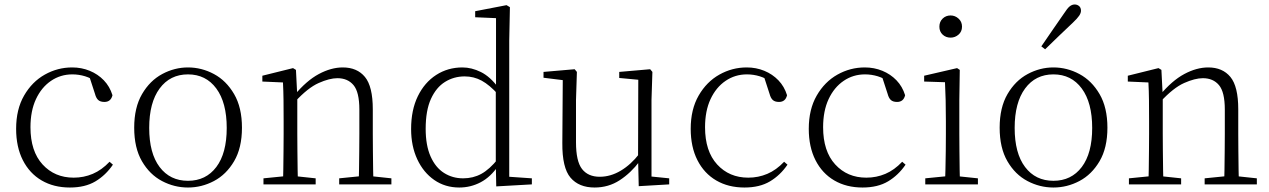

<svg xmlns="http://www.w3.org/2000/svg" viewBox="-20 -823 5666 857"><path d="M292 14Q220 14 166 -17.5Q112 -49 82 -108Q52 -167 52 -248Q52 -335 87.5 -396.5Q123 -458 180 -490Q237 -522 302 -522Q344 -522 380.5 -507Q417 -492 443.5 -464.5Q470 -437 482 -398Q475 -368 446 -368Q428 -368 418.5 -376.5Q409 -385 404 -404L376 -490L419 -452Q388 -474 360 -482.5Q332 -491 303 -491Q250 -491 207.5 -462Q165 -433 140.5 -380.5Q116 -328 116 -255Q116 -148 170 -89Q224 -30 309 -30Q354 -30 394 -47Q434 -64 469 -101L484 -88Q452 -41 406 -13.5Q360 14 292 14Z M819 14Q758 14 703 -15Q648 -44 613.5 -103.5Q579 -163 579 -253Q579 -343 614 -403Q649 -463 704 -492.5Q759 -522 819 -522Q880 -522 935 -492.5Q990 -463 1025 -403Q1060 -343 1060 -253Q1060 -163 1025 -103.5Q990 -44 935 -15Q880 14 819 14ZM819 -16Q899 -16 945.5 -77.5Q992 -139 992 -252Q992 -365 945.5 -428Q899 -491 819 -491Q739 -491 692.5 -428Q646 -365 646 -252Q646 -139 692.5 -77.5Q739 -16 819 -16Z M1156 0V-27L1266 -38H1286L1389 -27V0ZM1243 0Q1244 -24 1244.5 -64.5Q1245 -105 1245.5 -149Q1246 -193 1246 -226V-281Q1246 -333 1245.5 -375.5Q1245 -418 1243 -455L1151 -459V-485L1288 -519L1301 -511L1307 -393V-392V-226Q1307 -193 1307.5 -149Q1308 -105 1308.5 -64.5Q1309 -24 1310 0ZM1494 0V-27L1603 -38H1624L1727 -27V0ZM1581 0Q1582 -24 1582.5 -64Q1583 -104 1583.5 -148Q1584 -192 1584 -226V-334Q1584 -412 1558 -443Q1532 -474 1486 -474Q1451 -474 1402.5 -452.5Q1354 -431 1296 -368L1286 -398H1294Q1348 -463 1403 -492.5Q1458 -522 1510 -522Q1574 -522 1609 -479.5Q1644 -437 1644 -335V-226Q1644 -192 1644.5 -148Q1645 -104 1645.5 -64Q1646 -24 1647 0Z M2030 14Q1967 14 1918.5 -19.5Q1870 -53 1842.5 -112Q1815 -171 1815 -247Q1815 -332 1845 -393.5Q1875 -455 1927 -488.5Q1979 -522 2044 -522Q2085 -522 2126.5 -501.5Q2168 -481 2205 -431H2215L2204 -401Q2165 -444 2130 -463Q2095 -482 2054 -482Q2006 -482 1966.5 -457.5Q1927 -433 1903.5 -381.5Q1880 -330 1880 -248Q1880 -174 1902 -124.5Q1924 -75 1962 -51Q2000 -27 2047 -27Q2092 -27 2128.5 -47Q2165 -67 2203 -114L2213 -83H2204Q2170 -33 2125.5 -9.5Q2081 14 2030 14ZM2195 9 2193 -92V-95V-420L2194 -429V-742L2101 -746V-773L2241 -800L2256 -791L2253 -641V-34L2354 -27V0Z M2634 14Q2564 14 2526.5 -30Q2489 -74 2490 -185L2492 -478L2511 -463L2406 -476V-502L2545 -514L2555 -502L2551 -377V-188Q2551 -103 2578 -68.5Q2605 -34 2657 -34Q2705 -34 2750.5 -61Q2796 -88 2834 -137L2853 -103H2835Q2796 -51 2746 -18.5Q2696 14 2634 14ZM2831 8 2828 -116V-117L2829 -467L2744 -475V-502L2882 -514L2892 -502L2888 -377V-35L2967 -27V0Z M3303 14Q3231 14 3177 -17.5Q3123 -49 3093 -108Q3063 -167 3063 -248Q3063 -335 3098.5 -396.5Q3134 -458 3191 -490Q3248 -522 3313 -522Q3355 -522 3391.5 -507Q3428 -492 3454.5 -464.5Q3481 -437 3493 -398Q3486 -368 3457 -368Q3439 -368 3429.5 -376.5Q3420 -385 3415 -404L3387 -490L3430 -452Q3399 -474 3371 -482.5Q3343 -491 3314 -491Q3261 -491 3218.5 -462Q3176 -433 3151.5 -380.5Q3127 -328 3127 -255Q3127 -148 3181 -89Q3235 -30 3320 -30Q3365 -30 3405 -47Q3445 -64 3480 -101L3495 -88Q3463 -41 3417 -13.5Q3371 14 3303 14Z M3830 14Q3758 14 3704 -17.5Q3650 -49 3620 -108Q3590 -167 3590 -248Q3590 -335 3625.5 -396.5Q3661 -458 3718 -490Q3775 -522 3840 -522Q3882 -522 3918.5 -507Q3955 -492 3981.5 -464.5Q4008 -437 4020 -398Q4013 -368 3984 -368Q3966 -368 3956.5 -376.5Q3947 -385 3942 -404L3914 -490L3957 -452Q3926 -474 3898 -482.5Q3870 -491 3841 -491Q3788 -491 3745.5 -462Q3703 -433 3678.5 -380.5Q3654 -328 3654 -255Q3654 -148 3708 -89Q3762 -30 3847 -30Q3892 -30 3932 -47Q3972 -64 4007 -101L4022 -88Q3990 -41 3944 -13.5Q3898 14 3830 14Z M4110 0V-27L4221 -38H4240L4345 -27V0ZM4198 0Q4199 -24 4200 -64.5Q4201 -105 4201.5 -149Q4202 -193 4202 -226V-281Q4202 -332 4201 -375Q4200 -418 4198 -456L4105 -459V-485L4252 -519L4264 -511L4262 -377V-226Q4262 -193 4262.5 -149Q4263 -105 4263.5 -64.5Q4264 -24 4265 0ZM4223 -655Q4202 -655 4187.5 -668.5Q4173 -682 4173 -704Q4173 -726 4187.5 -740Q4202 -754 4223 -754Q4243 -754 4258.5 -740Q4274 -726 4274 -704Q4274 -682 4258.5 -668.5Q4243 -655 4223 -655Z M4682 14Q4621 14 4566 -15Q4511 -44 4476.5 -103.5Q4442 -163 4442 -253Q4442 -343 4477 -403Q4512 -463 4567 -492.5Q4622 -522 4682 -522Q4743 -522 4798 -492.5Q4853 -463 4888 -403Q4923 -343 4923 -253Q4923 -163 4888 -103.5Q4853 -44 4798 -15Q4743 14 4682 14ZM4682 -16Q4762 -16 4808.5 -77.5Q4855 -139 4855 -252Q4855 -365 4808.5 -428Q4762 -491 4682 -491Q4602 -491 4555.5 -428Q4509 -365 4509 -252Q4509 -139 4555.5 -77.5Q4602 -16 4682 -16ZM4628 -616Q4654 -655 4680.5 -692.5Q4707 -730 4730 -764Q4744 -786 4754.5 -794.5Q4765 -803 4777 -803Q4788 -803 4796.5 -796Q4805 -789 4805 -775Q4805 -765 4797 -753Q4789 -741 4769 -722Q4741 -696 4709.5 -665.5Q4678 -635 4645 -603Z M5019 0V-27L5129 -38H5149L5252 -27V0ZM5106 0Q5107 -24 5107.5 -64.5Q5108 -105 5108.5 -149Q5109 -193 5109 -226V-281Q5109 -333 5108.5 -375.5Q5108 -418 5106 -455L5014 -459V-485L5151 -519L5164 -511L5170 -393V-392V-226Q5170 -193 5170.5 -149Q5171 -105 5171.5 -64.5Q5172 -24 5173 0ZM5357 0V-27L5466 -38H5487L5590 -27V0ZM5444 0Q5445 -24 5445.5 -64Q5446 -104 5446.5 -148Q5447 -192 5447 -226V-334Q5447 -412 5421 -443Q5395 -474 5349 -474Q5314 -474 5265.5 -452.5Q5217 -431 5159 -368L5149 -398H5157Q5211 -463 5266 -492.5Q5321 -522 5373 -522Q5437 -522 5472 -479.5Q5507 -437 5507 -335V-226Q5507 -192 5507.5 -148Q5508 -104 5508.5 -64Q5509 -24 5510 0Z"/></svg>

Font: Noto Serif HK
Style: Regular
Weight: 200
Designer: Ryoko NISHIZUKA 西塚涼子 (kana & ideographs); Frank Grießhammer (Latin, Greek & Cyrillic); Wenlong ZHANG 张文龙 (bopomofo); San
Foundry: Adobe
Version: Version 2.001;hotconv 1.1.0;makeotfexe 2.6.0